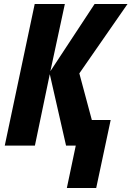

<svg xmlns="http://www.w3.org/2000/svg" viewBox="-20 -734 663 968"><path d="M317 214 362 0H313L231 -360L156 0H4L155 -714H307L234 -375L457 -714H623L380 -364L443 -129H538L465 214Z"/></svg>

Font: Noto Sans Condensed ExtraBold
Style: Italic
Weight: 800
Width: 3
Italic angle: -12°
Designer: Monotype Design Team
Foundry: Monotype Imaging Inc.
Version: Version 2.013; ttfautohint (v1.8.4.7-5d5b)